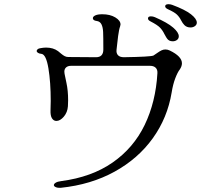

<svg xmlns="http://www.w3.org/2000/svg" viewBox="-20 -847 1040 916"><path d="M844 -750Q836 -766 824 -777.5Q812 -789 781 -803Q768 -809 768 -817Q768 -827 784 -827Q792 -827 801 -824Q863 -801 891 -779Q919 -757 919 -739Q919 -729 910 -722.5Q901 -716 889 -716Q871 -716 860 -727Q851 -736 844 -750ZM237 36Q237 30 246 24.5Q255 19 272 17Q417 -2 517 -71.5Q617 -141 670 -250.5Q723 -360 731 -498Q732 -515 722.5 -524Q713 -533 696 -533H319Q304 -533 295.5 -525.5Q287 -518 287 -505Q287 -499 288 -495Q289 -488 297 -451.5Q305 -415 305 -368Q305 -350 304 -340Q302 -311 284.5 -290.5Q267 -270 249 -270Q236 -270 228 -282.5Q220 -295 221 -321L222 -365Q222 -455 211 -521Q200 -587 178 -590Q167 -591 161 -595Q155 -599 155 -604Q155 -608 159.5 -612Q164 -616 172 -617Q187 -620 200 -620Q234 -620 257 -603Q262 -599 271.5 -591Q281 -583 289 -579Q297 -575 306 -575L438 -574Q473 -574 473 -611Q473 -671 472 -694Q471 -717 464 -731Q457 -745 441 -747Q432 -748 427.5 -751.5Q423 -755 423 -760Q423 -768 434.5 -773.5Q446 -779 468 -779Q505 -779 530 -764Q555 -749 555 -730Q555 -727 553 -721Q548 -708 543.5 -675Q539 -642 536 -610Q534 -593 543 -583.5Q552 -574 571 -574Q699 -576 712 -582Q720 -587 730.5 -594.5Q741 -602 750 -606.5Q759 -611 769 -611Q780 -611 790 -606Q848 -578 848 -545Q848 -531 838 -516Q827 -502 816 -473Q805 -444 799 -406Q779 -285 709 -187.5Q639 -90 526.5 -28Q414 34 270 49Q256 50 246.5 46Q237 42 237 36ZM764 -685Q756 -702 743.5 -715Q731 -728 698 -745Q686 -751 686 -759Q686 -769 700 -769Q710 -769 719 -765Q779 -739 806 -715.5Q833 -692 833 -674Q833 -663 824.5 -656.5Q816 -650 804 -650Q786 -650 777 -663Q775 -665 764 -685Z"/></svg>

Font: Hina Mincho
Style: Regular
Weight: 400
Designer: satsuyako
Foundry: satsuyako
Version: Version 1.100